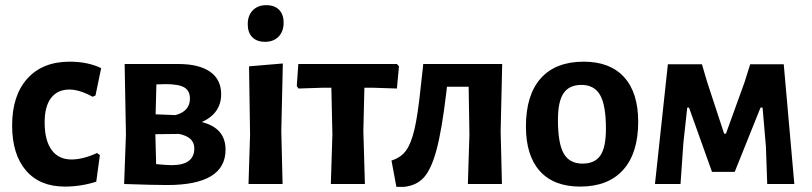

<svg xmlns="http://www.w3.org/2000/svg" viewBox="-20 -713 3145 744"><path d="M250 -474Q320 -474 372 -449L350 -343L339 -338Q288 -366 249 -366Q203 -366 178 -333.5Q153 -301 153 -239Q153 -169 180 -132Q207 -95 257 -95Q301 -95 356 -120L367 -112L353 -9Q294 10 231 10Q134 10 80.5 -52.5Q27 -115 27 -227Q27 -343 86 -408.5Q145 -474 250 -474Z M461 0 468 -192 463 -465H671Q751 -465 794 -435Q837 -405 837 -348Q837 -274 762 -240Q854 -217 854 -133Q854 4 628 4Q575 4 461 0ZM621 -387Q616 -387 604.5 -386.5Q593 -386 586 -386L583 -270L660 -267Q716 -282 716 -331Q716 -361 694.5 -374Q673 -387 621 -387ZM674 -194 582 -193 585 -77Q629 -73 645 -73Q733 -73 733 -138Q733 -182 674 -194Z M1012 -693Q1044 -693 1061.5 -675Q1079 -657 1079 -625Q1079 -591 1059.5 -571Q1040 -551 1007 -551Q975 -551 957.5 -569Q940 -587 940 -619Q940 -653 959.5 -673Q979 -693 1012 -693ZM943 0 949 -192 945 -456 1076 -467 1070 -205 1075 0Z M1262 0 1268 -192 1264 -373H1229L1137 -370L1130 -379L1136 -465H1518L1526 -456L1518 -370L1426 -373H1392L1388 -205L1394 0Z M1516 11 1497 -91Q1533 -102 1553 -129Q1573 -156 1586 -211.5Q1599 -267 1610 -373L1620 -463L1619 -465H1926L1920 -205L1925 0H1793L1799 -192L1796 -377H1712L1709 -351Q1692 -209 1672 -134Q1652 -59 1623.5 -26.5Q1595 6 1546 11Z M2242 -474Q2344 -474 2398.5 -414Q2453 -354 2453 -241Q2453 -120 2395 -55Q2337 10 2228 10Q2126 10 2072 -50Q2018 -110 2018 -223Q2018 -345 2075.5 -409.5Q2133 -474 2242 -474ZM2233 -384Q2186 -384 2164 -352Q2142 -320 2142 -249Q2142 -157 2164.5 -118Q2187 -79 2237 -79Q2285 -79 2306.5 -110.5Q2328 -142 2328 -214Q2328 -305 2305.5 -344.5Q2283 -384 2233 -384Z M2518 0 2568 -464H2700L2720 -396L2786 -195H2793L2865 -394L2887 -464H3017L3058 0H2953L2948 -144L2935 -296H2927L2827 -47H2739L2650 -296H2643L2628 -158L2617 0Z"/></svg>

Font: Alegreya Sans SC
Style: Bold
Weight: 700
Designer: Juan Pablo del Peral
Foundry: Huerta Tipografica
Version: Version 2.007